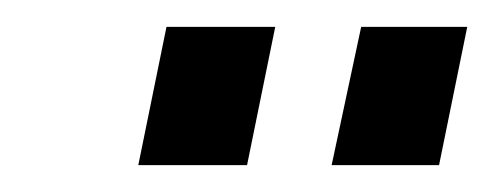

<svg xmlns="http://www.w3.org/2000/svg" viewBox="-20 -686 368 143"><path d="M104 -666H185L164 -563H83ZM249 -666H328L307 -563H227Z"/></svg>

Font: Decalotype Medium Italic
Style: Regular
Weight: 500
Italic angle: -12°
Designer: Alfredo Marco Pradil
Foundry: Alfredo Marco Pradil
Version: Version 1.0